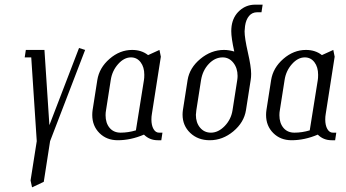

<svg xmlns="http://www.w3.org/2000/svg" viewBox="-20 -596 1472 816"><path d="M85 -352.1 89.8 -383.8H168.9L189.9 -64L315.9 -392.1L341.8 -383.8L192.9 3.9L166 176.8L116.2 200.2L109.9 170.9L136.2 3.9L112.8 -352.1Z M372.1 -107.4Q372.1 -117.7 373.5 -127.9L393.6 -255.9Q401.9 -308.1 445.6 -345.9Q489.3 -383.8 541.5 -383.8Q581.5 -383.8 609.4 -361.8L657.7 -383.8L663.6 -355L625.5 -111.8Q623.5 -100.6 623.5 -88.4Q623.5 -63.5 632.3 -47.9Q641.1 -32.2 655.8 -32.2H670.4L665.5 0H650.4Q615.7 0 591.8 -23.9Q535.6 0 480.5 0Q433.1 0 402.6 -30.5Q372.1 -61 372.1 -107.4ZM428.7 -106.4Q428.7 -73.2 445.8 -52.7Q462.9 -32.2 492.7 -32.2Q524.9 -32.2 557.6 -42L591.8 -255.9Q593.3 -263.7 593.3 -278.3Q593.3 -311 577.6 -331.5Q562 -352.1 536.6 -352.1Q507.3 -352.1 481.9 -323.5Q456.5 -294.9 450.7 -255.9L430.7 -127.9Q428.7 -118.2 428.7 -106.4Z M755.9 -108.9Q755.9 -118.2 757.3 -127.9L777.3 -255.9Q785.6 -307.6 831.5 -345.7Q877.4 -383.8 932.1 -383.8Q952.6 -383.8 975.6 -377Q962.9 -434.6 962.9 -463.4Q962.9 -474.6 964.4 -485.8Q970.2 -525.9 998.3 -551Q1026.4 -576.2 1064.5 -576.2H1096.2L1091.3 -543.9H1073.2Q1051.8 -543.9 1038.6 -528.3Q1025.4 -512.7 1021.5 -485.8Q1019.5 -470.2 1019.5 -462.9Q1019.5 -434.6 1033.4 -373.5Q1047.4 -312.5 1047.4 -282.2Q1047.4 -267.6 1045.4 -255.9L1025.4 -127.9Q1017.1 -75.7 971.7 -37.8Q926.3 0 871.6 0Q821.3 0 788.6 -31Q755.9 -62 755.9 -108.9ZM812.5 -107.9Q812.5 -74.7 830.3 -53.5Q848.1 -32.2 876.5 -32.2Q907.7 -32.2 935.1 -60.5Q962.4 -88.9 968.3 -127.9L988.3 -255.9Q989.7 -264.6 989.7 -273.4Q989.7 -306.6 971.7 -329.3Q953.6 -352.1 926.3 -352.1Q893.6 -352.1 867.4 -324.5Q841.3 -296.9 834.5 -255.9L814.5 -127.9Q812.5 -114.3 812.5 -107.9Z M1110.8 -107.4Q1110.8 -117.7 1112.3 -127.9L1132.3 -255.9Q1140.6 -308.1 1184.3 -345.9Q1228 -383.8 1280.3 -383.8Q1320.3 -383.8 1348.1 -361.8L1396.5 -383.8L1402.3 -355L1364.3 -111.8Q1362.3 -100.6 1362.3 -88.4Q1362.3 -63.5 1371.1 -47.9Q1379.9 -32.2 1394.5 -32.2H1409.2L1404.3 0H1389.2Q1354.5 0 1330.6 -23.9Q1274.4 0 1219.2 0Q1171.9 0 1141.4 -30.5Q1110.8 -61 1110.8 -107.4ZM1167.5 -106.4Q1167.5 -73.2 1184.6 -52.7Q1201.7 -32.2 1231.4 -32.2Q1263.7 -32.2 1296.4 -42L1330.6 -255.9Q1332 -263.7 1332 -278.3Q1332 -311 1316.4 -331.5Q1300.8 -352.1 1275.4 -352.1Q1246.1 -352.1 1220.7 -323.5Q1195.3 -294.9 1189.5 -255.9L1169.4 -127.9Q1167.5 -118.2 1167.5 -106.4Z"/></svg>

Font: Gawaa
Style: Italic
Weight: 400
Designer: T. Christopher White
Version: Version 1.0